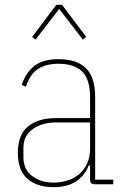

<svg xmlns="http://www.w3.org/2000/svg" viewBox="-20 -763 508 795"><path d="M376 0Q362 0 357.5 -4.5Q353 -9 353 -23V-78H347Q333 -38 296.5 -13Q260 12 202 12Q133 12 93.5 -22.5Q54 -57 54 -131Q54 -205 96 -239.5Q138 -274 212 -274H353V-359Q353 -436 319.5 -467.5Q286 -499 222 -499Q171 -499 138 -478Q105 -457 87 -404L70 -412Q88 -464 123.5 -491Q159 -518 222 -518Q298 -518 336 -480.5Q374 -443 374 -362V-19H449V0ZM202 -7Q233 -7 260.5 -16Q288 -25 308.5 -42.5Q329 -60 341 -86.5Q353 -113 353 -148V-256H212Q154 -256 115.5 -228.5Q77 -201 77 -151V-112Q77 -62 112.5 -34.5Q148 -7 202 -7ZM237 -743 337 -610 323 -599 225 -726 127 -599 113 -610 213 -743Z"/></svg>

Font: IBM Plex Sans Condensed Thin
Style: Regular
Weight: 100
Width: 3
Designer: Mike Abbink, Paul van der Laan, Pieter van Rosmalen
Foundry: Bold Monday
Version: Version 1.3